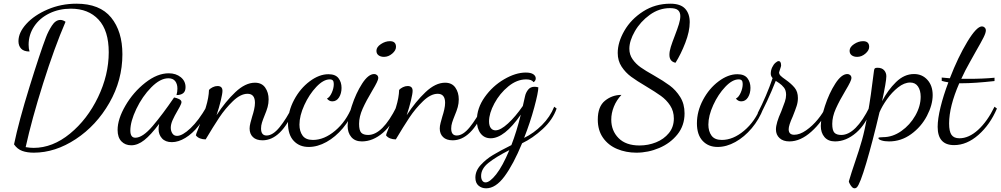

<svg xmlns="http://www.w3.org/2000/svg" viewBox="-20 -740 5420 1040"><path d="M56 42Q82 -83 139.5 -268.5Q197 -454 229 -538Q241 -570 261 -601Q281 -632 307 -632Q321 -632 335 -622Q275 -483 213.5 -288Q152 -93 119 57Q143 61 162 61Q265 61 359 -16Q453 -93 511 -213.5Q569 -334 569 -457Q569 -574 514 -633.5Q459 -693 364 -693Q300 -693 247.5 -667.5Q195 -642 165 -597Q135 -552 135 -498Q135 -476 140 -461Q109 -461 94.5 -476.5Q80 -492 80 -517Q80 -564 123 -611Q166 -658 238.5 -689Q311 -720 394 -720Q521 -720 582 -645Q643 -570 643 -446Q643 -306 572.5 -183Q502 -60 390.5 13.5Q279 87 163 87Q127 87 100.5 77.5Q74 68 56 42Z M617 -36Q617 -95 659.5 -168Q702 -241 767 -292Q832 -343 894 -343Q933 -343 959 -322Q985 -301 985 -268Q985 -245 972 -235Q959 -225 936 -225Q941 -243 941 -260Q941 -285 929 -300.5Q917 -316 892 -316Q848 -316 799.5 -267Q751 -218 718.5 -150Q686 -82 686 -33Q686 6 713 6Q753 6 807 -57.5Q861 -121 923 -212Q936 -210 949.5 -203.5Q963 -197 963 -187Q963 -179 953.5 -161.5Q944 -144 942 -141Q925 -112 915 -89.5Q905 -67 905 -48Q905 -31 913.5 -17.5Q922 -4 939 -4Q968 -4 1012 -45.5Q1056 -87 1099 -162L1109 -152Q1088 -99 1055 -57.5Q1022 -16 984 7Q946 30 911 30Q876 30 857.5 9.5Q839 -11 839 -40Q839 -53 842 -69Q797 -9 761.5 19Q726 47 691 47Q658 47 637.5 25.5Q617 4 617 -36Z M1332 -44Q1332 -57 1336.5 -74.5Q1341 -92 1346 -109Q1352 -127 1356.5 -147Q1361 -167 1361 -183Q1361 -232 1321 -232Q1283 -232 1241.5 -192Q1200 -152 1167.5 -103Q1135 -54 1094 15Q1077 15 1063 9.5Q1049 4 1041 -7Q1041 -12 1054 -43Q1079 -107 1095 -159.5Q1111 -212 1112 -253Q1119 -261 1132 -267.5Q1145 -274 1158 -274Q1185 -274 1185 -248Q1185 -233 1176 -195.5Q1167 -158 1153 -116Q1201 -190 1255 -241Q1309 -292 1361 -292Q1398 -292 1416.5 -265.5Q1435 -239 1435 -202Q1435 -180 1429.5 -160Q1424 -140 1413 -114Q1404 -92 1399 -76Q1394 -60 1394 -44Q1394 -6 1424 -6Q1458 -6 1494.5 -51Q1531 -96 1564 -162L1575 -149Q1503 20 1402 20Q1368 20 1350 2.5Q1332 -15 1332 -44Z M1540 -72Q1540 -137 1573 -199Q1606 -261 1657.5 -299.5Q1709 -338 1759 -338Q1797 -338 1813.5 -316.5Q1830 -295 1830 -264Q1830 -234 1816.5 -212.5Q1803 -191 1780 -191Q1763 -191 1751 -206Q1766 -213 1777 -237.5Q1788 -262 1788 -285Q1788 -298 1783 -304Q1778 -310 1766 -310Q1732 -310 1693.5 -269.5Q1655 -229 1628.5 -171Q1602 -113 1602 -65Q1602 -29 1619 -5.5Q1636 18 1675 18Q1736 18 1795.5 -32Q1855 -82 1887 -163L1900 -153Q1877 -93 1837 -45.5Q1797 2 1748.5 29Q1700 56 1652 56Q1602 56 1571 23Q1540 -10 1540 -72Z M2019 -465Q2019 -485 2043 -501Q2067 -517 2092 -517Q2125 -517 2125 -486Q2125 -467 2104.5 -449.5Q2084 -432 2060 -432Q2042 -432 2030.5 -440.5Q2019 -449 2019 -465ZM1863 -58Q1863 -97 1885.5 -166Q1908 -235 1941.5 -287Q1975 -339 2007 -339Q2016 -339 2022.5 -333Q2029 -327 2029 -317Q2029 -303 1997 -250Q1964 -195 1944.5 -151.5Q1925 -108 1925 -69Q1925 -34 1936.5 -21.5Q1948 -9 1974 -9Q2052 -9 2128 -162L2137 -152Q2109 -68 2054.5 -21Q2000 26 1940 26Q1903 26 1883 2.5Q1863 -21 1863 -58Z M2362 -44Q2362 -57 2366.5 -74.5Q2371 -92 2376 -109Q2382 -127 2386.5 -147Q2391 -167 2391 -183Q2391 -232 2351 -232Q2313 -232 2271.5 -192Q2230 -152 2197.5 -103Q2165 -54 2124 15Q2107 15 2093 9.5Q2079 4 2071 -7Q2071 -12 2084 -43Q2109 -107 2125 -159.5Q2141 -212 2142 -253Q2149 -261 2162 -267.5Q2175 -274 2188 -274Q2215 -274 2215 -248Q2215 -233 2206 -195.5Q2197 -158 2183 -116Q2231 -190 2285 -241Q2339 -292 2391 -292Q2428 -292 2446.5 -265.5Q2465 -239 2465 -202Q2465 -180 2459.5 -160Q2454 -140 2443 -114Q2434 -92 2429 -76Q2424 -60 2424 -44Q2424 -6 2454 -6Q2488 -6 2524.5 -51Q2561 -96 2594 -162L2605 -149Q2533 20 2432 20Q2398 20 2380 2.5Q2362 -15 2362 -44Z M2555 222Q2555 185 2584 153.5Q2613 122 2650.5 99.5Q2688 77 2750 46Q2778 -26 2801 -119Q2712 9 2638 9Q2603 9 2583 -17.5Q2563 -44 2563 -88Q2563 -154 2605.5 -214Q2648 -274 2710.5 -310.5Q2773 -347 2828 -347Q2855 -347 2868.5 -338Q2882 -329 2882 -315Q2882 -307 2877.5 -301.5Q2873 -296 2870 -295Q2860 -310 2830 -310Q2780 -310 2733.5 -272Q2687 -234 2658 -180Q2629 -126 2629 -83Q2629 -59 2638.5 -46.5Q2648 -34 2664 -34Q2691 -34 2731.5 -71Q2772 -108 2812 -166L2824 -219Q2828 -238 2840.5 -254Q2853 -270 2875 -270Q2884 -270 2896 -267Q2896 -240 2874 -158.5Q2852 -77 2819 7Q2871 -18 2915.5 -62.5Q2960 -107 2982 -162L2995 -152Q2974 -91 2919.5 -41Q2865 9 2808 36Q2761 150 2713 215Q2665 280 2613 280Q2589 280 2572 265.5Q2555 251 2555 222ZM2739 73Q2666 110 2626 142Q2586 174 2586 213Q2586 229 2592.5 238.5Q2599 248 2610 248Q2633 248 2667.5 204.5Q2702 161 2739 73Z M3218 -92Q3218 -163 3257 -194.5Q3296 -226 3346 -226Q3319 -197 3305 -162Q3291 -127 3291 -92Q3291 -32 3330.5 8Q3370 48 3444 48Q3491 48 3533.5 31Q3576 14 3603 -19Q3630 -52 3630 -98Q3630 -138 3610 -168.5Q3590 -199 3560 -220.5Q3530 -242 3480 -272Q3429 -302 3398.5 -324.5Q3368 -347 3347 -379Q3326 -411 3326 -453Q3326 -511 3362 -573.5Q3398 -636 3463.5 -678Q3529 -720 3611 -720Q3666 -720 3691 -693Q3716 -666 3716 -620Q3716 -570 3692 -508Q3668 -446 3639 -400Q3606 -407 3606 -443Q3606 -462 3613.5 -486Q3621 -510 3635 -546Q3650 -585 3657.5 -609.5Q3665 -634 3665 -653Q3665 -674 3652.5 -685Q3640 -696 3609 -696Q3550 -696 3499.5 -659.5Q3449 -623 3419 -571Q3389 -519 3389 -476Q3389 -444 3406.5 -419Q3424 -394 3450 -375.5Q3476 -357 3521 -332Q3575 -301 3608 -276.5Q3641 -252 3664.5 -214.5Q3688 -177 3688 -126Q3688 -60 3649.5 -12Q3611 36 3551 61.5Q3491 87 3427 87Q3371 87 3323 67Q3275 47 3246.5 6.5Q3218 -34 3218 -92Z M3755 -72Q3755 -137 3788 -199Q3821 -261 3872.5 -299.5Q3924 -338 3974 -338Q4012 -338 4028.5 -316.5Q4045 -295 4045 -264Q4045 -234 4031.5 -212.5Q4018 -191 3995 -191Q3978 -191 3966 -206Q3981 -213 3992 -237.5Q4003 -262 4003 -285Q4003 -298 3998 -304Q3993 -310 3981 -310Q3947 -310 3908.5 -269.5Q3870 -229 3843.5 -171Q3817 -113 3817 -65Q3817 -29 3834 -5.5Q3851 18 3890 18Q3951 18 4010.5 -32Q4070 -82 4102 -163L4115 -153Q4092 -93 4052 -45.5Q4012 2 3963.5 29Q3915 56 3867 56Q3817 56 3786 23Q3755 -10 3755 -72Z M4183 -39Q4183 -73 4212 -137Q4225 -170 4231.5 -189.5Q4238 -209 4238 -226Q4238 -251 4226.5 -265.5Q4215 -280 4201 -289.5Q4187 -299 4182 -302Q4160 -246 4135 -192.5Q4110 -139 4093 -110L4084 -127Q4132 -220 4165 -317Q4155 -327 4155 -341Q4155 -359 4162.5 -375Q4170 -391 4180.5 -400Q4191 -409 4197 -409Q4211 -409 4211 -385Q4211 -381 4206 -367Q4201 -353 4200 -348Q4200 -338 4208.5 -329.5Q4217 -321 4236 -308Q4267 -286 4284.5 -264.5Q4302 -243 4302 -209Q4302 -187 4295 -165.5Q4288 -144 4274 -109Q4252 -61 4252 -40Q4252 -10 4282 -10Q4312 -10 4346.5 -34Q4381 -58 4410 -93.5Q4439 -129 4452 -159L4465 -149Q4434 -80 4375 -27Q4316 26 4256 26Q4222 26 4202.5 8Q4183 -10 4183 -39Z M4582 -465Q4582 -485 4606 -501Q4630 -517 4655 -517Q4688 -517 4688 -486Q4688 -467 4667.5 -449.5Q4647 -432 4623 -432Q4605 -432 4593.5 -440.5Q4582 -449 4582 -465ZM4426 -58Q4426 -97 4448.5 -166Q4471 -235 4504.5 -287Q4538 -339 4570 -339Q4579 -339 4585.5 -333Q4592 -327 4592 -317Q4592 -303 4560 -250Q4527 -195 4507.5 -151.5Q4488 -108 4488 -69Q4488 -34 4499.5 -21.5Q4511 -9 4537 -9Q4615 -9 4691 -162L4700 -152Q4672 -68 4617.5 -21Q4563 26 4503 26Q4466 26 4446 2.5Q4426 -21 4426 -58Z M4578 242Q4592 194 4612 136Q4634 72 4649 19Q4664 -34 4680.5 -124.5Q4697 -215 4714 -356Q4715 -366 4718.5 -369.5Q4722 -373 4733 -373Q4757 -373 4769 -359.5Q4781 -346 4781 -327Q4781 -299 4758 -192Q4789 -252 4833.5 -295.5Q4878 -339 4931 -339Q4975 -339 5003.5 -307.5Q5032 -276 5032 -225Q5032 -172 5001 -112.5Q4970 -53 4915.5 -13.5Q4861 26 4796 26Q4771 26 4754.5 20.5Q4738 15 4738 8Q4738 5 4745.5 4Q4753 3 4763 3Q4815 3 4862 -30Q4909 -63 4938 -114Q4967 -165 4967 -216Q4967 -250 4952.5 -271.5Q4938 -293 4910 -293Q4878 -293 4844.5 -266.5Q4811 -240 4784.5 -202.5Q4758 -165 4744 -132Q4707 26 4672.5 142.5Q4638 259 4621 275Q4616 280 4609 280Q4601 280 4594 272Q4587 264 4582 254Q4577 244 4578 242Z M5059 -53Q5059 -96 5074.5 -159.5Q5090 -223 5117 -294Q5093 -298 5081 -302V-320Q5117 -316 5125 -316Q5169 -430 5219.5 -513.5Q5270 -597 5299 -597Q5307 -597 5313.5 -591Q5320 -585 5320 -575Q5320 -562 5307.5 -537Q5295 -512 5265 -460Q5260 -450 5234 -404.5Q5208 -359 5187 -313H5224Q5307 -313 5367 -319V-301Q5258 -289 5191 -289H5176Q5121 -163 5121 -71Q5121 -28 5134 -9.5Q5147 9 5177 9Q5228 9 5278 -36.5Q5328 -82 5367 -162L5380 -152Q5343 -65 5280 -9.5Q5217 46 5148 46Q5059 46 5059 -53Z"/></svg>

Font: Dancing Script
Style: Regular
Weight: 400
Designer: Pablo Impallari
Foundry: Pablo Impallari
Version: Version 2.000